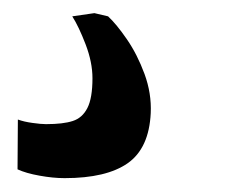

<svg xmlns="http://www.w3.org/2000/svg" viewBox="-20 -26 340 288"><path d="M142.1 -1.5Q154.8 10.3 170.4 33Q186 55.7 196.8 85Q207.5 114.3 206.1 143.6Q203.6 196.3 171.6 218.8Q139.6 241.2 77.1 241.2H76.7Q59.6 241.2 39.3 237.5Q19 233.9 6.3 228L6.8 153.3Q16.1 156.7 28.8 158.4Q41.5 160.2 48.8 160.2H49.3Q74.7 160.2 89.1 155.5Q103.5 150.9 111.1 136Q118.7 121.1 118.7 91.3Q118.7 67.4 108.4 40.5Q98.1 13.7 88.4 -1.5L121.6 -6.3Z"/></svg>

Font: Merriweather
Style: Regular
Weight: 400
Designer: Eben Sorkin
Foundry: Eben Sorkin
Version: Version 1.584; ttfautohint (v1.6)